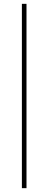

<svg xmlns="http://www.w3.org/2000/svg" viewBox="-20 -840 252 1000"><path d="M94 -820H118V140H94Z"/></svg>

Font: Kalnia Expanded Medium
Style: Regular
Weight: 500
Width: 7
Designer: Frida Medrano
Foundry: Frida Medrano
Version: Version 1.105